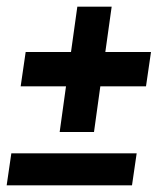

<svg xmlns="http://www.w3.org/2000/svg" viewBox="-28 -556 484 576"><path d="M151 -160 170 -297H34L49 -400H185L204 -536H307L288 -400H425L410 -297H273L254 -160ZM-8 0 6 -96H382L368 0Z"/></svg>

Font: Alumni Sans Black
Style: Italic
Weight: 900
Italic angle: -8°
Version: Version 1.016